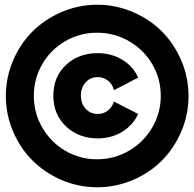

<svg xmlns="http://www.w3.org/2000/svg" viewBox="-20 -774 827 817"><path d="M394 -753.9Q472.7 -753.9 544.7 -723.1Q616.7 -692.4 668.7 -640.4Q720.7 -588.4 751.5 -516.4Q782.2 -444.3 782.2 -365.2Q782.2 -286.6 751.5 -214.6Q720.7 -142.6 668.7 -90.6Q616.7 -38.6 544.7 -7.8Q472.7 22.9 394 22.9Q314.9 22.9 242.9 -7.8Q170.9 -38.6 118.7 -90.6Q66.4 -142.6 35.6 -214.6Q4.9 -286.6 4.9 -365.2Q4.9 -444.3 35.6 -516.4Q66.4 -588.4 118.7 -640.4Q170.9 -692.4 242.9 -723.1Q314.9 -753.9 394 -753.9ZM124 -366.2Q124 -293.5 159.9 -231.2Q195.8 -168.9 257.8 -132.6Q319.8 -96.2 393.1 -96.2Q466.3 -96.2 528.8 -132.6Q591.3 -168.9 627.7 -231.2Q664.1 -293.5 664.1 -366.2Q664.1 -439.5 627.7 -501.2Q591.3 -563 528.8 -598.9Q466.3 -634.8 393.1 -634.8Q319.8 -634.8 257.8 -598.9Q195.8 -563 159.9 -501.2Q124 -439.5 124 -366.2ZM396 -547.9Q453.6 -547.9 500 -520Q546.4 -492.2 567.9 -443.8L464.8 -390.1Q459 -415.5 439.7 -430.7Q420.4 -445.8 396 -445.8Q364.7 -445.8 344.5 -423.8Q324.2 -401.9 324.2 -367.2Q324.2 -333 344.7 -311Q365.2 -289.1 396 -289.1Q420.4 -289.1 439 -303.5Q457.5 -317.9 464.8 -341.8L567.9 -289.1Q545.4 -240.7 499.5 -212.9Q453.6 -185.1 396 -185.1Q315.4 -185.1 261.2 -235.8Q207 -286.6 207 -367.2Q207 -447.8 261 -497.8Q314.9 -547.9 396 -547.9Z"/></svg>

Font: Stilu Bold
Style: Regular
Weight: 700
Designer: Genilson Lima Santos
Foundry: Genilson Lima Santos
Version: Version 1.200;PS 001.200;hotconv 1.0.88;makeotf.lib2.5.64775